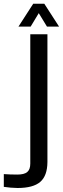

<svg xmlns="http://www.w3.org/2000/svg" viewBox="-104 -780 330 1008"><path d="M-12 207Q-27.5 207 -48 205.2Q-68.5 203.5 -84 201V134Q-70.5 135 -51.2 135.8Q-32 136.5 -13.5 136.5Q23.5 136.5 39.2 123Q55 109.5 55 79V-600H145V70.5Q144.5 143 107.2 175Q70 207 -12 207ZM-7 -640.5 70.5 -760.5H128.5L206 -640.5H142.5L99.5 -711L57 -640.5Z"/></svg>

Font: Big Shoulders Text Thin Medium
Style: Regular
Weight: 500
Version: Version 2.002